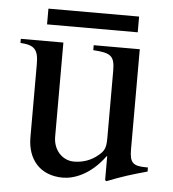

<svg xmlns="http://www.w3.org/2000/svg" viewBox="-46 -603 591 656"><g transform="rotate(5 250.0 -275.5)"><path d="M405 -507V-561H94V-507ZM480 -50H474C428 -50 417 -61 417 -107V-450H259V-433C319 -429 333 -421 333 -368V-137C333 -102 326 -93 310 -79C285 -57 255 -48 226 -48C187 -48 155 -81 155 -127V-450H9V-436C57 -433 71 -419 71 -369V-118C71 -41 116 10 193 10C230 10 287 -9 336 -76H338V6L343 9C393 -11 429 -22 480 -36Z"/></g></svg>

Font: STIX Math
Style: Regular
Weight: 400
Designer: MicroPress Inc., with final additions and corrections provided by Coen Hoffman, Elsevier (retired)
Version: Version 1.1.0